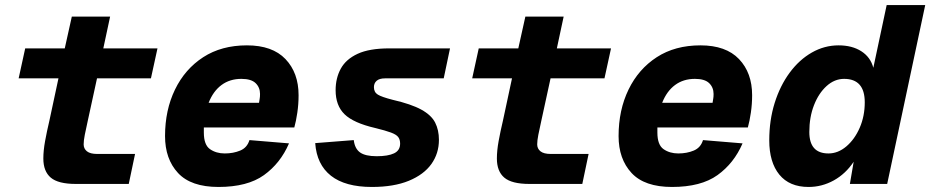

<svg xmlns="http://www.w3.org/2000/svg" viewBox="-20 -730 3692 762"><path d="M281 0Q211 0 181.5 -25Q152 -50 152 -101Q152 -132 159 -170.5Q166 -209 176 -251L212 -419H54L80 -538H237L265 -664H417L390 -538H605L579 -419H365L328 -249Q321 -218 316.5 -195Q312 -172 312 -157Q312 -140 325 -129.5Q338 -119 366 -119H516L491 0Z M847 12Q738 12 686.5 -43.5Q635 -99 635 -190Q635 -293 674.5 -374.5Q714 -456 786.5 -503Q859 -550 960 -550Q1061 -550 1113 -495.5Q1165 -441 1165 -352Q1165 -317 1160 -283Q1155 -249 1148 -224H789Q789 -214 789 -204Q789 -155 813.5 -138Q838 -121 872 -121Q906 -121 933.5 -132.5Q961 -144 970 -174L1127 -161Q1093 -82 1027.5 -35Q962 12 847 12ZM938 -417Q892 -417 859 -392.5Q826 -368 808 -322H1008Q1009 -330 1010.5 -337.5Q1012 -345 1012 -357Q1012 -383 994.5 -400Q977 -417 938 -417Z M1456 12Q1350 12 1293.5 -32.5Q1237 -77 1231 -162L1384 -174Q1388 -140 1409 -125Q1430 -110 1475 -110Q1520 -110 1544 -121.5Q1568 -133 1568 -160Q1568 -176 1560.5 -186Q1553 -196 1531.5 -204Q1510 -212 1469 -222Q1383 -242 1347.5 -276.5Q1312 -311 1312 -372Q1312 -420 1332.5 -457.5Q1353 -495 1399.5 -516.5Q1446 -538 1525 -538H1766L1741 -419H1508Q1486 -419 1475 -409.5Q1464 -400 1464 -384Q1464 -364 1479.5 -354.5Q1495 -345 1538 -334Q1612 -317 1652 -295Q1692 -273 1707 -243.5Q1722 -214 1722 -175Q1722 -121 1692 -79Q1662 -37 1602.5 -12.5Q1543 12 1456 12Z M2081 0Q2011 0 1981.5 -25Q1952 -50 1952 -101Q1952 -132 1959 -170.5Q1966 -209 1976 -251L2012 -419H1854L1880 -538H2037L2065 -664H2217L2190 -538H2405L2379 -419H2165L2128 -249Q2121 -218 2116.5 -195Q2112 -172 2112 -157Q2112 -140 2125 -129.5Q2138 -119 2166 -119H2316L2291 0Z M2647 12Q2538 12 2486.5 -43.5Q2435 -99 2435 -190Q2435 -293 2474.5 -374.5Q2514 -456 2586.5 -503Q2659 -550 2760 -550Q2861 -550 2913 -495.5Q2965 -441 2965 -352Q2965 -317 2960 -283Q2955 -249 2948 -224H2589Q2589 -214 2589 -204Q2589 -155 2613.5 -138Q2638 -121 2672 -121Q2706 -121 2733.5 -132.5Q2761 -144 2770 -174L2927 -161Q2893 -82 2827.5 -35Q2762 12 2647 12ZM2738 -417Q2692 -417 2659 -392.5Q2626 -368 2608 -322H2808Q2809 -330 2810.5 -337.5Q2812 -345 2812 -357Q2812 -383 2794.5 -400Q2777 -417 2738 -417Z M3189 12Q3113 12 3073 -37Q3033 -86 3033 -173Q3033 -253 3054.5 -321.5Q3076 -390 3114 -441.5Q3152 -493 3202 -521.5Q3252 -550 3308 -550Q3362 -550 3398.5 -526.5Q3435 -503 3446 -461L3499 -710H3652L3501 0H3353L3368 -88Q3336 -40 3289 -14Q3242 12 3189 12ZM3268 -121Q3306 -121 3339 -149Q3372 -177 3392 -223Q3412 -269 3412 -324Q3412 -417 3330 -417Q3292 -417 3260.5 -388.5Q3229 -360 3210.5 -312.5Q3192 -265 3192 -206Q3192 -121 3268 -121Z"/></svg>

Font: Geist Mono ExtraBold
Style: Italic
Weight: 800
Italic angle: -12°
Monospace: yes
Designer: Basement.studio, Andrés Briganti, Mateo Zaragoza
Foundry: Basement.studio, Vercel, Andrés Briganti, Guido Ferreyra, Mateo Zaragoza
Version: Version 1.500; ttfautohint (v1.8.4.7-5d5b)